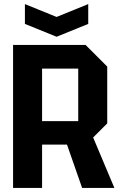

<svg xmlns="http://www.w3.org/2000/svg" viewBox="-20 -920 587 940"><path d="M186 -327H363V-584H186ZM505 -594V-316L436 -247L540 0H382L308 -212H186V0H44V-700H399ZM412 -900V-803L257 -740L102 -803V-900L257 -837Z"/></svg>

Font: Tektur SemiCondensed SemiBold
Style: Regular
Weight: 600
Width: 4
Designer: Adam Jagosz
Foundry: Adam Jagosz
Version: Version 1.005;gftools[0.9.30]